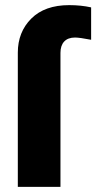

<svg xmlns="http://www.w3.org/2000/svg" viewBox="-20 -732 383 752"><path d="M49.8 0V-525.9Q49.8 -606.4 102.5 -659.2Q155.3 -711.9 251 -711.9Q297.4 -711.9 336.9 -703.1V-576.2Q291.5 -585 273.9 -585Q246.1 -585 231.4 -569.3Q216.8 -553.7 216.8 -524.9V0Z"/></svg>

Font: LT Superior Black
Style: Regular
Weight: 900
Designer: Daniel Lyons
Foundry: LyonsType
Version: Version 2.005